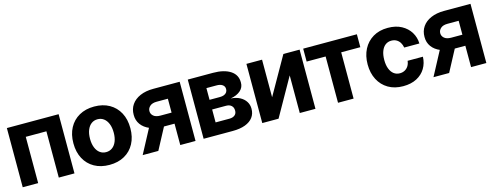

<svg xmlns="http://www.w3.org/2000/svg" viewBox="-22 -1110 4340 1689"><g transform="rotate(-15 2148.0 -265.5)"><path d="M37.3 0V-539.1H508.6V0H365.8V-421.5H177.9V0Z M827.1 7.8Q748.5 7.8 690.1 -25Q631.7 -57.7 599.8 -117.4Q567.8 -177.1 567.8 -257.4Q567.8 -338.2 599.8 -397.8Q631.7 -457.4 690.1 -490.4Q748.5 -523.4 827.1 -523.4Q906.2 -523.4 964.4 -490.4Q1022.6 -457.4 1054.5 -397.8Q1086.5 -338.2 1086.5 -257.4Q1086.5 -177.1 1054.6 -117.4Q1022.8 -57.7 964.5 -25Q906.2 7.8 827.1 7.8ZM827.1 -108.4Q859.1 -108.4 883.4 -126.3Q907.8 -144.1 921.4 -177.6Q935 -211.1 935 -257.4Q935 -304.1 921.4 -337.6Q907.8 -371.2 883.5 -389.4Q859.3 -407.6 827.1 -407.6Q794.7 -407.6 770.5 -389.6Q746.3 -371.5 732.8 -337.9Q719.3 -304.4 719.3 -257.4Q719.5 -211.1 733 -177.6Q746.5 -144.1 770.7 -126.3Q794.9 -108.4 827.1 -108.4Z M1472.1 0V-421.9H1370.7Q1329.6 -422.1 1308.2 -402.9Q1286.8 -383.7 1287.1 -357.8Q1286.8 -331.8 1307.7 -313.7Q1328.6 -295.5 1369.7 -295.3H1521.3V-194.7H1369.7Q1300.1 -194.9 1249.6 -215.8Q1199 -236.7 1171.8 -274.4Q1144.5 -312 1144.9 -361.9Q1144.5 -414.9 1171.8 -454.8Q1199.1 -494.6 1250.1 -516.8Q1301.1 -539.1 1370.7 -539.1H1611.1V0ZM1129.7 0 1279.1 -280.9H1421.7L1272.3 0Z M1684.8 0V-539.1H1914.5Q2014.7 -539.1 2072.6 -501.2Q2130.5 -463.4 2129.7 -393.2Q2130.5 -349.6 2097.8 -320.4Q2065.1 -291.2 2006.8 -280.9Q2055.7 -277.8 2089.8 -259.2Q2124 -240.6 2142.2 -211.6Q2160.4 -182.6 2160.2 -146.9Q2160.4 -101.2 2135.8 -68.3Q2111.2 -35.4 2064.3 -17.7Q2017.4 0 1949.8 0ZM1823.8 -111.9H1949.8Q1981.2 -112 1999.1 -126.9Q2017.1 -141.7 2016.6 -167.8Q2017.1 -196.6 1999.1 -213.1Q1981.2 -229.7 1949.8 -229.5H1823.8ZM1823.8 -317.6H1918Q1940.3 -317.6 1956.2 -324Q1972.1 -330.4 1980.7 -342.7Q1989.4 -355 1989.1 -371.9Q1989.5 -396.5 1969.4 -410.6Q1949.3 -424.7 1914.5 -424.2H1823.8Z M2361.3 -197.1 2555.5 -539.1H2703.3V0H2560.5V-342.6L2367.2 0H2218.9V-539.1H2361.3Z M2735.9 -421.5V-539.1H3224.8V-421.5H3050.6V0H2908.8V-421.5Z M3501.8 7.8Q3424 7.8 3366.9 -25.7Q3309.9 -59.2 3278.7 -119.1Q3247.5 -179.1 3247.5 -257.4Q3247.5 -336.1 3278.5 -395.9Q3309.5 -455.7 3366.4 -489.6Q3423.2 -523.4 3501 -523.4Q3573.5 -523.4 3625.3 -495.4Q3677.1 -467.3 3705.4 -420.9Q3733.7 -374.6 3735 -318.6H3597.1Q3592.7 -344.4 3580.4 -364.2Q3568.1 -384 3548.4 -395.2Q3528.8 -406.4 3502.1 -406.4Q3470.6 -406.4 3447.5 -388.7Q3424.3 -370.9 3411.7 -337.6Q3399 -304.4 3399 -257.4Q3399 -211.1 3411.9 -178.1Q3424.7 -145 3447.9 -127.3Q3471.2 -109.6 3502.5 -109.6Q3527.1 -109.6 3547.1 -120.3Q3567.1 -131 3579.9 -150.9Q3592.7 -170.9 3595.5 -198.2H3735Q3733 -139.6 3705 -93Q3677.1 -46.3 3625.6 -19.2Q3574.1 7.8 3501.8 7.8Z M4120.5 0V-421.9H4019.1Q3978 -422.1 3956.6 -402.9Q3935.3 -383.7 3935.5 -357.8Q3935.3 -331.8 3956.2 -313.7Q3977.1 -295.5 4018.2 -295.3H4169.7V-194.7H4018.2Q3948.5 -194.9 3898 -215.8Q3847.5 -236.7 3820.2 -274.4Q3793 -312 3793.4 -361.9Q3793 -414.9 3820.3 -454.8Q3847.6 -494.6 3898.5 -516.8Q3949.5 -539.1 4019.1 -539.1H4259.6V0ZM3778.1 0 3927.5 -280.9H4070.1L3920.7 0Z"/></g></svg>

Font: Inter Display V
Style: Regular
Weight: 400
Designer: Rasmus Andersson
Foundry: rsms
Version: Version 3.015;git-src